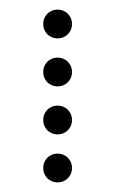

<svg xmlns="http://www.w3.org/2000/svg" viewBox="-20 -400 240 400"><path d="M100 -320C117 -320 130 -333 130 -350C130 -367 117 -380 100 -380C83 -380 70 -367 70 -350C70 -333 83 -320 100 -320ZM100 -220C117 -220 130 -233 130 -250C130 -267 117 -280 100 -280C83 -280 70 -267 70 -250C70 -233 83 -220 100 -220ZM100 -120C117 -120 130 -133 130 -150C130 -167 117 -180 100 -180C83 -180 70 -167 70 -150C70 -133 83 -120 100 -120ZM100 -20C117 -20 130 -33 130 -50C130 -67 117 -80 100 -80C83 -80 70 -67 70 -50C70 -33 83 -20 100 -20Z"/></svg>

Font: TINY 5x3 60
Style: Regular
Weight: 150
Designer: Jack Halten Fahnestock
Foundry: Velvetyne Type Foundry
Version: Version 1.002;hotconv 1.0.109;makeotfexe 2.5.65596